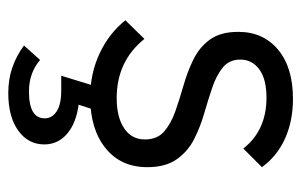

<svg xmlns="http://www.w3.org/2000/svg" viewBox="-152 -368 728 464"><g transform="rotate(90 212.0 -136.0)"><path d="M215 10Q157 10 108.5 -13Q60 -36 29 -75L74 -121Q128 -54 217 -54Q263 -54 290 -72Q317 -90 317 -122Q317 -152 298 -168.5Q279 -185 249.5 -195.5Q220 -206 186.5 -215.5Q153 -225 123.5 -239.5Q94 -254 75.5 -279.5Q57 -305 57 -348Q57 -408 100 -444Q143 -480 219 -480Q272 -480 314.5 -461Q357 -442 384 -405L339 -360Q295 -416 216 -416Q171 -416 147.5 -398.5Q124 -381 124 -353Q124 -326 143 -310.5Q162 -295 191.5 -285Q221 -275 254 -265.5Q287 -256 316.5 -241Q346 -226 365 -199Q384 -172 384 -128Q384 -64 338 -27Q292 10 215 10ZM205 208Q171 208 142.5 198Q114 188 90 170L125 131Q138 143 157.5 150.5Q177 158 201 158Q266 158 266 120Q266 102 249 91Q232 80 199 80H163L191 -11H249L233 38Q278 44 303.5 66Q329 88 329 121Q329 160 295.5 184Q262 208 205 208Z"/></g></svg>

Font: Outfit Light
Style: Regular
Weight: 300
Designer: Rodrigo Fuenzalida
Foundry: fragTYPE
Version: Version 1.100; ttfautohint (v1.8.4.7-5d5b)